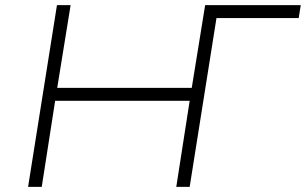

<svg xmlns="http://www.w3.org/2000/svg" viewBox="-20 -725 1187 745"><path d="M89 0 201 -705H254L202 -384H724L776 -705H1147L1139 -655H820L716 0H664L716 -334H194L142 0Z"/></svg>

Font: Nunito Sans 7pt SemiExpanded ExtraLight
Style: Italic
Weight: 250
Width: 6
Italic angle: -9°
Designer: Vernon Adams
Foundry: Vernon Adams
Version: Version 3.101;gftools[0.9.27]